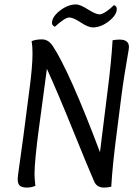

<svg xmlns="http://www.w3.org/2000/svg" viewBox="-20 -845 620 868"><path d="M483 -1Q468 3 450 3Q418 3 406 -24Q380 -83 311 -253.5Q242 -424 192 -534Q185 -482 173 -392Q161 -302 154 -250.5Q147 -199 141.5 -143Q136 -87 136 -59Q136 -39 140 -5Q122 3 102 3Q78 3 69 -6Q60 -15 60 -35Q60 -44 64.5 -76Q69 -108 75.5 -155Q82 -202 86 -231Q93 -286 102 -355Q111 -424 115.5 -459Q120 -494 123.5 -533.5Q127 -573 127 -604Q127 -636 123 -659Q142 -667 170 -667Q198 -667 218 -638Q294 -523 432 -157L466 -431Q483 -562 489 -663Q504 -666 521 -666Q563 -666 563 -632Q563 -625 557 -592.5Q551 -560 542.5 -505.5Q534 -451 528 -404Q522 -355 510 -262.5Q498 -170 492 -111.5Q486 -53 483 -1ZM430 -780Q441 -780 460.5 -793Q480 -806 495 -822Q508 -817 508 -805Q508 -777 472 -749Q436 -721 400 -721Q379 -721 345 -743.5Q311 -766 293 -766Q274 -766 228 -724Q215 -730 215 -741Q215 -769 251 -797Q287 -825 324 -825Q342 -825 377.5 -802.5Q413 -780 430 -780Z"/></svg>

Font: Overlock
Style: Italic
Weight: 400
Designer: Dario Muhafara
Foundry: Dario Manuel Muhafara
Version: Version 1.002